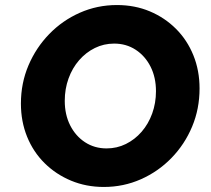

<svg xmlns="http://www.w3.org/2000/svg" viewBox="-20 -731 837 762"><path d="M392 11Q322 11 262 -14Q202 -39 157 -83.5Q112 -128 87.5 -188.5Q63 -249 63 -320Q63 -401 93 -471.5Q123 -542 175.5 -596Q228 -650 297 -680.5Q366 -711 444 -711Q515 -711 574.5 -686Q634 -661 678.5 -616.5Q723 -572 747.5 -511.5Q772 -451 772 -380Q772 -299 742.5 -228.5Q713 -158 660.5 -104Q608 -50 539 -19.5Q470 11 392 11ZM403 -142Q444 -142 479.5 -159.5Q515 -177 542 -208Q569 -239 584 -280.5Q599 -322 599 -369Q599 -424 577.5 -466.5Q556 -509 518.5 -533.5Q481 -558 433 -558Q392 -558 356.5 -540.5Q321 -523 294 -492Q267 -461 252 -419.5Q237 -378 237 -331Q237 -276 258.5 -233.5Q280 -191 317.5 -166.5Q355 -142 403 -142Z"/></svg>

Font: Red Hat Text VF
Style: Italic
Weight: 300
Italic angle: -12°
Designer: Pentagram, MCKL
Foundry: Pentagram, MCKL
Version: Version 1.023